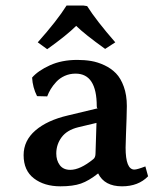

<svg xmlns="http://www.w3.org/2000/svg" viewBox="-20 -653 547 683"><path d="M323.2 -215.8 257.8 -200.2Q218.3 -190.4 199.2 -164.8Q180.2 -139.2 180.2 -106.9Q180.2 -82.5 192.6 -65.7Q205.1 -48.8 230 -48.8Q265.1 -48.8 312 -86.9Q319.8 -92.8 319.8 -107.9ZM414.1 9.8Q351.6 9.8 329.1 -36.1Q295.9 -9.8 267.8 0Q239.7 9.8 194.8 9.8Q137.7 9.8 100.8 -18.3Q64 -46.4 64 -101.1Q64 -152.8 106 -189Q147.9 -225.1 221.2 -242.2L329.1 -268.1H327.1Q324.2 -268.1 324.2 -274.9Q324.2 -391.1 249 -391.1Q228 -391.1 210.2 -383.1Q192.4 -375 180.2 -361.8Q168 -348.6 160.4 -335.9Q152.8 -323.2 147.9 -310.1L111.8 -311Q96.2 -341.8 94.2 -377Q115.2 -401.4 157.5 -420.7Q199.7 -439.9 254.9 -439.9Q281.2 -439.9 304.4 -436Q327.6 -432.1 351.6 -420.9Q375.5 -409.7 392.6 -392.1Q409.7 -374.5 420.4 -344.7Q431.2 -314.9 431.2 -275.9Q431.2 -252.9 430.2 -231Q429.7 -214.4 428.2 -175.8Q426.8 -137.2 426.8 -127.9Q426.8 -49.8 458 -49.8Q467.8 -49.8 497.1 -61L506.8 -25.9Q472.2 9.8 414.1 9.8ZM276.9 -633.3 290 -631.3Q322.8 -579.6 390.1 -502.4L354 -479Q279.3 -532.7 251 -561Q217.8 -527.8 147.9 -478L114.3 -502.4Q183.1 -579.6 216.8 -633.3Z"/></svg>

Font: Linear Smooth
Style: Bold
Weight: 700
Designer: Philipp H. Poll, Flanker
Foundry: Philipp H. Poll, reworked by Flanker
Version: Version 1.061 | FøM Fix